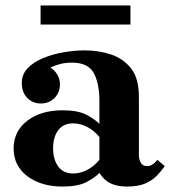

<svg xmlns="http://www.w3.org/2000/svg" viewBox="-20 -675 625 705"><path d="M446 10Q412 10 387.5 -1Q363 -12 345 -40V-305Q345 -368 324.5 -406.5Q304 -445 244 -445Q222 -445 203 -440.5Q184 -436 165 -427Q181 -417 190.5 -401Q200 -385 200 -365Q200 -335 180 -315Q160 -295 130 -295Q100 -295 80 -315.5Q60 -336 60 -370Q60 -402 81.5 -424.5Q103 -447 138 -461.5Q173 -476 213.5 -483Q254 -490 291 -490Q342 -490 387.5 -475Q433 -460 461.5 -423.5Q490 -387 490 -320V-104Q490 -90 497 -77.5Q504 -65 520 -65Q531 -65 540.5 -71.5Q550 -78 558 -88L585 -65Q573 -48 556.5 -30.5Q540 -13 514 -1.5Q488 10 446 10ZM210 10Q131 10 80.5 -28Q30 -66 30 -130Q30 -193 80 -231.5Q130 -270 210 -270Q266 -270 297.5 -253.5Q329 -237 345 -220V-172Q324 -197 299 -209.5Q274 -222 249 -222Q212 -222 193.5 -196.5Q175 -171 175 -130Q175 -90 193.5 -64Q212 -38 249 -38Q274 -38 299 -50.5Q324 -63 345 -88V-40Q329 -23 297.5 -6.5Q266 10 210 10ZM129 -585V-655H459V-585Z"/></svg>

Font: Brygada 1918
Style: Bold
Weight: 700
Designer: Mateusz Machalski | Borys Kosmynka | Przemek Hoffer
Foundry: NIEPODLEGLA 2018
Version: Version 3.006